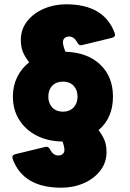

<svg xmlns="http://www.w3.org/2000/svg" viewBox="-20 -768 604 894"><path d="M265 106Q88 106 39 -28Q33 -45 51 -50L191 -84Q205 -88 213 -72Q228 -44 251 -44Q264 -44 272 -51Q280 -58 280 -69Q280 -85 271 -109Q203 -110 151 -136.5Q99 -163 69.5 -210Q40 -257 40 -318Q40 -368 60 -409Q80 -450 116 -478Q98 -500 87.5 -524Q77 -548 77 -582Q77 -631 106 -668.5Q135 -706 183.5 -727Q232 -748 288 -748Q465 -748 514 -614Q520 -597 502 -592L362 -558Q348 -554 340 -570Q325 -598 302 -598Q289 -598 281 -591Q273 -584 273 -570Q273 -564 276 -552.5Q279 -541 285 -527Q387 -524 446.5 -467.5Q506 -411 506 -318Q506 -219 439 -162Q456 -140 466 -116.5Q476 -93 476 -60Q476 -11 447 26.5Q418 64 370 85Q322 106 265 106ZM273 -248Q304 -248 322.5 -267.5Q341 -287 341 -318Q341 -350 322.5 -369Q304 -388 273 -388Q242 -388 223.5 -369Q205 -350 205 -318Q205 -287 223.5 -267.5Q242 -248 273 -248Z"/></svg>

Font: LINE Seed Sans Heavy
Style: Regular
Weight: 900
Designer: LINE VX Design & Dalton Maag Ltd & Sandoll Inc
Foundry: Dalton Maag Ltd
Version: Version 1.003